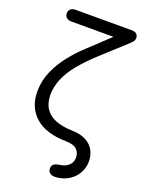

<svg xmlns="http://www.w3.org/2000/svg" viewBox="-183 -868 901 1187"><g transform="rotate(20 267.5 -274.0)"><path d="M342 233Q315 235 301 224.5Q287 214 287 194Q287 175 299.5 166Q312 157 332 154Q371 150 393.5 129.5Q416 109 416 77Q416 46 395.5 25Q375 4 323 3Q189 1 120 -61Q51 -123 51 -226Q51 -297 79 -360.5Q107 -424 151.5 -479.5Q196 -535 247 -581L378 -704H99Q82 -704 69.5 -714Q57 -724 57 -743Q57 -761 69.5 -771Q82 -781 99 -781H471Q491 -781 502 -771.5Q513 -762 513 -745Q513 -733 507.5 -724.5Q502 -716 489 -704L327 -556Q265 -499 222 -446.5Q179 -394 157 -342.5Q135 -291 134 -236Q134 -180 158.5 -144Q183 -108 227.5 -91Q272 -74 333 -72Q392 -71 428.5 -51Q465 -31 482 1Q499 33 499 73Q499 114 479 149.5Q459 185 423.5 207Q388 229 342 233Z"/></g></svg>

Font: Comfortaa Medium
Style: Regular
Weight: 500
Designer: Johan Aakerlund
Foundry: Johan Aakerlund
Version: Version 3.104; ttfautohint (v1.8.1.43-b0c9)